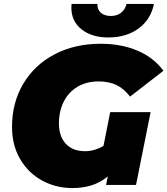

<svg xmlns="http://www.w3.org/2000/svg" viewBox="-20 -938 849 974"><path d="M539 -369H744L670 0H518L527 -43Q489 -12 445 2Q401 16 347 16Q264 16 194 -22Q124 -60 82.5 -130.5Q41 -201 41 -294Q41 -417 98 -513Q155 -609 257 -662.5Q359 -716 491 -716Q595 -716 677.5 -681Q760 -646 809 -579L640 -448Q607 -490 569 -507.5Q531 -525 480 -525Q419 -525 373.5 -498Q328 -471 303.5 -422.5Q279 -374 279 -312Q279 -246 314 -208.5Q349 -171 412 -171Q459 -171 505 -198ZM342 -899Q342 -912 343 -918H474Q473 -890 491.5 -873.5Q510 -857 542 -857Q574 -857 594.5 -873.5Q615 -890 622 -918H761Q745 -839 683 -793.5Q621 -748 529 -748Q446 -748 394 -789Q342 -830 342 -899Z"/></svg>

Font: Montserrat Alternates Black
Style: Italic
Weight: 900
Italic angle: -11.3°
Designer: Julieta Ulanovsky
Foundry: Julieta Ulanovsky
Version: Version 7.200